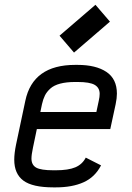

<svg xmlns="http://www.w3.org/2000/svg" viewBox="-20 -790 565 822"><path d="M296.9 -564.9 234.9 -637.2 388.7 -769.5 450.7 -697.3ZM312 -439H301.8Q264.2 -439 237.5 -431.9Q210.9 -424.8 195.6 -410.9Q180.2 -397 172.4 -381.3Q164.6 -365.7 159.7 -343.8L152.8 -310.5H392.6L402.8 -358.4Q406.7 -375.5 406.7 -388.2Q406.7 -414.1 385.7 -426.5Q364.7 -439 312 -439ZM208.5 12.2Q119.1 12.2 80.1 -16.8Q41 -45.9 41 -106.4Q41 -133.3 48.8 -171.4L88.4 -358.4Q120.6 -512.2 301.8 -512.2H312Q390.6 -512.2 435.5 -482.2Q480.5 -452.1 480.5 -389.2Q480.5 -369.6 475.1 -343.8L452.1 -237.3H137.7L121.1 -157.7Q114.7 -127.4 114.7 -111.3Q114.7 -84 134.8 -72.5Q154.8 -61 208.5 -61H218.8Q272.5 -61 302.5 -73.7Q332.5 -86.4 347.2 -115.2L412.6 -82Q386.7 -31.7 338.1 -9.8Q289.6 12.2 218.8 12.2Z"/></svg>

Font: Anka/Coder Condensed
Style: Italic
Weight: 400
Width: 4
Italic angle: -12°
Monospace: yes
Version: Version 001.100